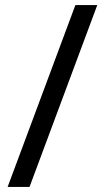

<svg xmlns="http://www.w3.org/2000/svg" viewBox="-20 -734 412 754"><path d="M362 -714H276L10 0H96Z"/></svg>

Font: Noto Sans Arabic
Style: Regular
Weight: 400
Designer: Monotype Design Team, Nadine Chahine, Nizar Qandah and Khaled Hosny
Foundry: Monotype Imaging Inc.
Version: Version 2.012